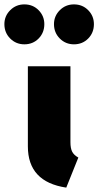

<svg xmlns="http://www.w3.org/2000/svg" viewBox="-97 -836 448 875"><path d="M224 -188Q224 -160 232 -144.5Q240 -129 260 -118L205 19Q30 -7 30 -169V-534H224ZM105 -726Q105 -687 79 -660.5Q53 -634 14 -634Q-24 -634 -50.5 -660.5Q-77 -687 -77 -726Q-77 -763 -50.5 -789.5Q-24 -816 14 -816Q53 -816 79 -789.5Q105 -763 105 -726ZM331 -726Q331 -687 305 -660.5Q279 -634 240 -634Q202 -634 175.5 -660.5Q149 -687 149 -726Q149 -763 175.5 -789.5Q202 -816 240 -816Q279 -816 305 -789.5Q331 -763 331 -726Z"/></svg>

Font: Fira Sans Condensed Black
Style: Regular
Weight: 900
Width: 3
Designer: Carrois Corporate & Edenspiekermann AG
Foundry: Carrois Corporate GbR & Edenspiekermann AG
Version: Version 4.203